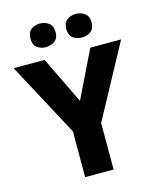

<svg xmlns="http://www.w3.org/2000/svg" viewBox="-133 -1016 908 1108"><g transform="rotate(-15 321.0 -462.0)"><path d="M321 -433 458 -714H642L406 -278V0H236V-273L0 -714H185ZM138 -853Q138 -890 159.5 -907Q181 -924 212 -924Q243 -924 265.5 -907Q288 -890 288 -853Q288 -817 265.5 -800Q243 -783 212 -783Q181 -783 159.5 -800Q138 -817 138 -853ZM352 -853Q352 -890 373.5 -907Q395 -924 428 -924Q458 -924 480.5 -907Q503 -890 503 -853Q503 -817 480.5 -800Q458 -783 428 -783Q395 -783 373.5 -800Q352 -817 352 -853Z"/></g></svg>

Font: Noto Sans Myanmar ExtraBold
Style: Regular
Weight: 800
Designer: Monotype Design Team
Foundry: Monotype Imaging Inc.
Version: Version 2.107; ttfautohint (v1.8.4.7-5d5b)